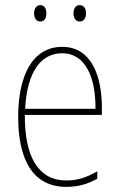

<svg xmlns="http://www.w3.org/2000/svg" viewBox="-20 -720 468 750"><path d="M113 -668C113 -651 121 -636 137 -636C154 -636 161 -649 161 -668C161 -686 154 -700 137 -700C121 -700 113 -684 113 -668ZM267 -668C267 -651 275 -636 291 -636C308 -636 316 -650 316 -668C316 -686 308 -700 291 -700C275 -700 267 -685 267 -668ZM223 -537C106 -537 51 -423 51 -263C51 -97 108 10 239 10C287 10 325 -2 360 -22V-51C317 -26 282 -15 239 -15C131 -15 76 -106 77 -271H378V-298C378 -424 337 -537 223 -537ZM223 -512C314 -512 354 -417 353 -295H78C86 -440 140 -512 223 -512Z"/></svg>

Font: Noto Sans Myanmar UI Condensed Thin
Style: Regular
Weight: 100
Width: 3
Designer: Monotype Design Team
Foundry: Monotype Imaging Inc.
Version: Version 2.103